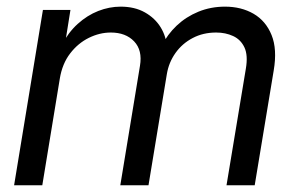

<svg xmlns="http://www.w3.org/2000/svg" viewBox="-20 -552 887 572"><path d="M22 0 107.9 -522.5H189.9L172.4 -413.1L162.6 -415.5Q183.1 -455.1 211.4 -480.7Q239.7 -506.3 272.7 -519.3Q305.7 -532.2 339.4 -532.2Q381.3 -532.2 411.6 -515.1Q441.9 -498 458.7 -470.5Q475.6 -442.9 477.1 -410.2L461.9 -415.5Q478.5 -449.2 506.3 -475.6Q534.2 -502 571 -517.1Q607.9 -532.2 650.4 -532.2Q698.7 -532.2 735.4 -511Q772 -489.7 789.1 -447.5Q806.2 -405.3 795.4 -341.8L738.8 0H654.8L712.4 -347.2Q719.2 -387.2 708.3 -410.6Q697.3 -434.1 674.6 -444.6Q651.9 -455.1 624 -455.1Q585 -455.1 554 -438.7Q522.9 -422.4 502.9 -394.3Q482.9 -366.2 477.1 -331.5L422.4 0H338.4L397 -356Q404.8 -402.3 379.6 -428.7Q354.5 -455.1 310.1 -455.1Q276.9 -455.1 244.6 -439.2Q212.4 -423.3 189 -392.8Q165.5 -362.3 158.2 -317.9L106 0Z"/></svg>

Font: Inter 28pt
Style: Italic
Weight: 400
Italic angle: -9.3988°
Designer: Rasmus Andersson
Foundry: rsms
Version: Version 4.001;git-66647c0bb